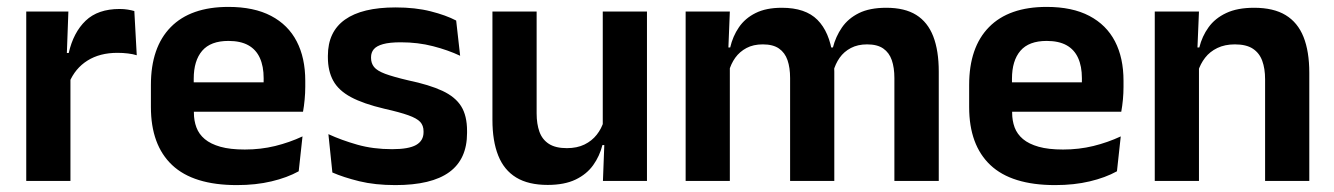

<svg xmlns="http://www.w3.org/2000/svg" viewBox="-20 -524 3862 556"><path d="M180.5 -285 148 -370.5H179Q192.5 -430 228 -464Q263.5 -498 326.5 -498Q339.5 -498 350 -496.2Q360.5 -494.5 369 -492L376 -364Q365 -367.5 350.5 -369.2Q336 -371 320 -371Q269 -371 233.2 -348.5Q197.5 -326 180.5 -285ZM56 0V-490.5H178L172.5 -340L184 -335.5V0Z M666 12Q540 12 478.5 -46Q417 -104 417 -214V-278Q417 -387 474.5 -445.5Q532 -504 641.5 -504Q715.5 -504 765 -478Q814.5 -452 839.2 -404.2Q864 -356.5 864 -290V-272.5Q864 -254.5 862.2 -235.8Q860.5 -217 857.5 -200.5H741.5Q743 -228 743.2 -252.8Q743.5 -277.5 743.5 -297.5Q743.5 -332 732.5 -356.2Q721.5 -380.5 699 -393Q676.5 -405.5 641.5 -405.5Q590 -405.5 565.5 -377Q541 -348.5 541 -296V-250.5L541.5 -236V-197.5Q541.5 -174.5 548.8 -155Q556 -135.5 573 -121.2Q590 -107 618.2 -99Q646.5 -91 689 -91Q735 -91 776.8 -101.2Q818.5 -111.5 856 -129L845 -28Q811.5 -9.5 766.2 1.2Q721 12 666 12ZM485 -200.5V-285.5H831.5V-200.5Z M1125 12Q1066 12 1020.2 0.8Q974.5 -10.5 942.5 -24.5L931 -135.5Q969 -118 1014.8 -105Q1060.5 -92 1115.5 -92Q1163.5 -92 1185 -104.2Q1206.5 -116.5 1206.5 -141V-144Q1206.5 -160.5 1196.8 -171Q1187 -181.5 1162.5 -190.2Q1138 -199 1093.5 -209Q1032 -223.5 996.2 -242.8Q960.5 -262 945 -290.2Q929.5 -318.5 929.5 -358V-362.5Q929.5 -432 979 -467.2Q1028.5 -502.5 1125.5 -502.5Q1183 -502.5 1227.2 -491.2Q1271.5 -480 1301 -464.5L1312.5 -362.5Q1277.5 -379 1234 -390.2Q1190.5 -401.5 1140.5 -401.5Q1108 -401.5 1089.2 -396.2Q1070.5 -391 1062.5 -381.5Q1054.5 -372 1054.5 -358.5V-356Q1054.5 -341 1063.2 -330Q1072 -319 1095.5 -310.2Q1119 -301.5 1161.5 -291.5Q1223.5 -278.5 1261 -261Q1298.5 -243.5 1315.5 -216.2Q1332.5 -189 1332.5 -145V-139Q1332.5 -63 1281 -25.5Q1229.5 12 1125 12Z M1534 -490.5V-195.5Q1534 -165 1542.2 -142.2Q1550.5 -119.5 1569.8 -107.2Q1589 -95 1621.5 -95Q1651 -95 1672.5 -105.5Q1694 -116 1708 -133.8Q1722 -151.5 1728.5 -173.5L1748.5 -104H1724.5Q1716.5 -72 1697.8 -45.8Q1679 -19.5 1646.8 -4Q1614.5 11.5 1566 11.5Q1510 11.5 1474.8 -10Q1439.5 -31.5 1422.8 -73.5Q1406 -115.5 1406 -177V-490.5ZM1853.5 -490.5V0H1726L1730.5 -119L1725.5 -129.5V-490.5Z M2570 0V-298Q2570 -328 2562.5 -349.8Q2555 -371.5 2537.8 -383.5Q2520.5 -395.5 2491 -395.5Q2464 -395.5 2444 -385Q2424 -374.5 2411.5 -356.8Q2399 -339 2393 -316.5L2379 -386.5H2392Q2400 -418 2418 -444.2Q2436 -470.5 2467.2 -486Q2498.5 -501.5 2546.5 -501.5Q2600 -501.5 2633.2 -480.8Q2666.5 -460 2682.5 -418.8Q2698.5 -377.5 2698.5 -316.5V0ZM1965.5 0V-490.5H2093.5L2088.5 -366L2093.5 -360.5V0ZM2268 0V-298Q2268 -328 2260.5 -349.8Q2253 -371.5 2235.8 -383.5Q2218.5 -395.5 2189 -395.5Q2161.5 -395.5 2141.8 -385Q2122 -374.5 2109.2 -356.8Q2096.5 -339 2090.5 -316.5L2070.5 -386.5H2094.5Q2102 -419 2119.8 -445Q2137.5 -471 2168 -486.2Q2198.5 -501.5 2244 -501.5Q2312.5 -501.5 2347.2 -466.5Q2382 -431.5 2391 -364.5Q2393 -354.5 2394.5 -341.2Q2396 -328 2396 -316.5V0Z M3035.5 12Q2909.5 12 2848 -46Q2786.5 -104 2786.5 -214V-278Q2786.5 -387 2844 -445.5Q2901.5 -504 3011 -504Q3085 -504 3134.5 -478Q3184 -452 3208.8 -404.2Q3233.5 -356.5 3233.5 -290V-272.5Q3233.5 -254.5 3231.8 -235.8Q3230 -217 3227 -200.5H3111Q3112.5 -228 3112.8 -252.8Q3113 -277.5 3113 -297.5Q3113 -332 3102 -356.2Q3091 -380.5 3068.5 -393Q3046 -405.5 3011 -405.5Q2959.5 -405.5 2935 -377Q2910.5 -348.5 2910.5 -296V-250.5L2911 -236V-197.5Q2911 -174.5 2918.2 -155Q2925.5 -135.5 2942.5 -121.2Q2959.5 -107 2987.8 -99Q3016 -91 3058.5 -91Q3104.5 -91 3146.2 -101.2Q3188 -111.5 3225.5 -129L3214.5 -28Q3181 -9.5 3135.8 1.2Q3090.5 12 3035.5 12ZM2854.5 -200.5V-285.5H3201V-200.5Z M3643.5 0V-294.5Q3643.5 -325.5 3635.2 -348Q3627 -370.5 3608 -383Q3589 -395.5 3556 -395.5Q3527 -395.5 3505.2 -385Q3483.5 -374.5 3469.8 -356.8Q3456 -339 3449 -316.5L3429 -386.5H3453Q3461 -419 3479.8 -445Q3498.5 -471 3530.8 -486.2Q3563 -501.5 3611.5 -501.5Q3668 -501.5 3703 -480.2Q3738 -459 3754.8 -417Q3771.5 -375 3771.5 -313V0ZM3324 0V-490.5H3452L3447 -371L3452 -360.5V0Z"/></svg>

Font: Anek Telugu Medium SemiBold
Style: Regular
Weight: 600
Version: Version 1.003